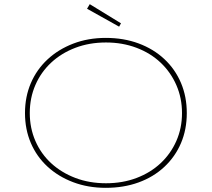

<svg xmlns="http://www.w3.org/2000/svg" viewBox="-20 -892 1017 922"><path d="M488 10Q403 10 331.5 -17Q260 -44 208 -92Q156 -140 128 -205.5Q100 -271 100 -349Q100 -427 128 -492.5Q156 -558 208 -606.5Q260 -655 331.5 -682.5Q403 -710 488 -710Q574 -710 645.5 -683.5Q717 -657 769 -608.5Q821 -560 849 -494Q877 -428 877 -349Q877 -270 849 -204.5Q821 -139 769 -90.5Q717 -42 645.5 -16Q574 10 488 10ZM489 -12Q569 -12 636 -37.5Q703 -63 751.5 -108.5Q800 -154 827 -215.5Q854 -277 854 -349Q854 -421 827 -483Q800 -545 751.5 -591Q703 -637 635.5 -662.5Q568 -688 489 -688Q409 -688 342 -662.5Q275 -637 226 -591.5Q177 -546 150 -484Q123 -422 123 -349Q123 -277 150 -215Q177 -153 226 -108Q275 -63 342 -37.5Q409 -12 489 -12ZM552 -764 398 -850 411 -872 561 -780Z"/></svg>

Font: Lexend Giga Thin
Style: Regular
Weight: 250
Version: Version 1.007